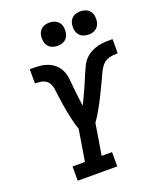

<svg xmlns="http://www.w3.org/2000/svg" viewBox="-171 -1062 959 1164"><g transform="rotate(-20 308.5 -480.0)"><path d="M125 0V-92H205L238 -294Q232 -310 227.5 -327Q223 -344 219 -361Q215 -378 211.5 -395Q208 -412 204.5 -429.5Q201 -447 198.5 -464.5Q196 -482 193.5 -499.5Q191 -517 188.5 -535Q186 -553 184 -570.5Q182 -588 174 -603.5Q166 -619 151.5 -628.5Q137 -638 119 -640.5Q101 -643 83 -643V-735H85Q114 -735 144 -733Q174 -731 200 -720.5Q226 -710 246.5 -690.5Q267 -671 277 -645Q287 -619 289.5 -590Q292 -561 295 -532Q298 -503 301.5 -474.5Q305 -446 309 -417Q320 -439 330.5 -461.5Q341 -484 351 -506Q361 -528 370.5 -550.5Q380 -573 389.5 -595.5Q399 -618 410 -640.5Q421 -663 438.5 -681Q456 -699 478 -710.5Q500 -722 523.5 -727.5Q547 -733 570.5 -734Q594 -735 617 -735V-643Q599 -643 580 -641Q561 -639 543.5 -630Q526 -621 513.5 -605Q501 -589 492.5 -571Q484 -553 476 -535.5Q468 -518 459.5 -500.5Q451 -483 442.5 -465.5Q434 -448 425.5 -430.5Q417 -413 407.5 -395.5Q398 -378 388.5 -361Q379 -344 368.5 -327Q358 -310 346 -294L313 -92H380V0ZM491 -810Q473 -810 456.5 -816.5Q440 -823 430 -836.5Q420 -850 417 -867.5Q414 -885 417 -903Q419 -916 425.5 -927.5Q432 -939 442.5 -946.5Q453 -954 465.5 -957Q478 -960 491 -960Q509 -960 525 -953.5Q541 -947 551.5 -933.5Q562 -920 564.5 -902.5Q567 -885 564 -867Q562 -854 555.5 -842.5Q549 -831 538.5 -823.5Q528 -816 515.5 -813Q503 -810 491 -810ZM291 -810Q273 -810 256.5 -816.5Q240 -823 230 -836.5Q220 -850 217 -867.5Q214 -885 217 -903Q219 -916 225.5 -927.5Q232 -939 242.5 -946.5Q253 -954 265.5 -957Q278 -960 291 -960Q309 -960 325 -953.5Q341 -947 351.5 -933.5Q362 -920 364.5 -902.5Q367 -885 364 -867Q362 -854 355.5 -842.5Q349 -831 338.5 -823.5Q328 -816 315.5 -813Q303 -810 291 -810Z"/></g></svg>

Font: Iosevka Etoile SmBdObl
Style: Regular
Weight: 600
Italic angle: -9°
Designer: Belleve Invis
Foundry: Belleve Invis
Version: Version 15.5.2; ttfautohint (v1.8.4)